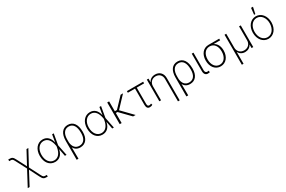

<svg xmlns="http://www.w3.org/2000/svg" viewBox="170 -2369 6233 4183"><g transform="rotate(-30 3286.0 -277.5)"><path d="M107.6 204.5H154.5L331.3 -129.6L456 115.8C494.3 191.4 517.4 204.5 590.6 204.5H611.2V163.4H590.6C534.4 163.4 523.4 157.7 492.2 96.6L354.8 -172.2L555.8 -545.5H509.2L331.7 -215.6L206.3 -456.3C166.5 -533.4 145.6 -547.2 71.7 -547.2H51.1V-506H71.7C128.6 -506 137.4 -500.4 170.1 -437.1L308.2 -172.6Z M913 11.4C1010.3 11.7 1094.8 -44 1123.6 -187.1H1124.3L1160.5 0H1201.7L1147 -272.7L1194.6 -545.5H1153.4L1121.8 -356.9H1121.1C1096.6 -479 1025.9 -552.6 914.8 -552.6C780.2 -552.6 685 -436.1 685 -271.7C685 -104.4 773.4 11 913 11.4ZM1107.6 -273.8 1103.7 -249.6C1081.3 -107.2 1011 -28.8 913 -28.8C800.8 -28.8 728.3 -128.9 728.3 -271.3C728.3 -412.6 805.4 -512.4 914.8 -512.4C1025.2 -512.4 1082 -418.7 1104 -293Z M1339.1 203.1H1384.9L1382.8 -85.6C1414.8 -23.1 1469.5 11 1547.6 11C1685 11 1759.2 -95.5 1759.2 -251.1V-264.6C1759.2 -442.1 1685.4 -553.6 1547.6 -553.6C1415.5 -553.6 1339.1 -452.1 1339.1 -273.1ZM1381.7 -207.7 1381.4 -273.8C1380 -413 1432.9 -512.4 1547.6 -512.4C1661.9 -512.4 1715.2 -415.1 1715.2 -264.6V-251.1C1715.2 -121.1 1661.6 -29.5 1546.5 -29.5C1442.8 -29.5 1391 -106.9 1381.7 -207.7Z M2103.3 11.4C2200.6 11.7 2285.2 -44 2313.9 -187.1H2314.6L2350.9 0H2392L2337.4 -272.7L2384.9 -545.5H2343.8L2312.1 -356.9H2311.4C2286.9 -479 2216.3 -552.6 2105.1 -552.6C1970.5 -552.6 1875.4 -436.1 1875.4 -271.7C1875.4 -104.4 1963.8 11 2103.3 11.4ZM2297.9 -273.8 2294 -249.6C2271.7 -107.2 2201.3 -28.8 2103.3 -28.8C1991.1 -28.8 1918.7 -128.9 1918.7 -271.3C1918.7 -412.6 1995.7 -512.4 2105.1 -512.4C2215.6 -512.4 2272.4 -418.7 2294.4 -293Z M2587.7 -545.5H2539.8V0H2587.7V-253.9L2629.3 -253.6L2876.4 0H2939.6L2677.9 -269.9L2937.5 -545.5H2877.1L2641.3 -297.2H2587.7Z M3444.2 -545.5H3035.2V-504.3H3215.6V-93.8C3215.6 -23.1 3244 8.9 3295.8 8.9C3317.8 8.9 3341.6 4.6 3366.1 -11.7L3354 -47.2C3340.9 -39.1 3322.8 -32.7 3305.4 -32.7C3277.7 -32.7 3258.5 -43 3258.5 -99.1V-504.3H3444.2Z M3579.5 -353.7C3579.5 -448.9 3645.6 -512.4 3736.5 -512.4C3827.1 -512.4 3887.1 -450.6 3887.1 -358V204.5H3930.4V-359.7C3930.4 -479 3854.4 -552.6 3744.7 -552.6C3666.9 -552.6 3608.3 -515.6 3582.7 -459.2H3578.5V-545.5H3536.2V0H3579.5Z M4099.8 203.1H4145.6L4143.5 -85.6C4175.4 -23.1 4230.1 11 4308.2 11C4445.7 11 4519.9 -95.5 4519.9 -251.1V-264.6C4519.9 -442.1 4446 -553.6 4308.2 -553.6C4176.1 -553.6 4099.8 -452.1 4099.8 -273.1ZM4142.4 -207.7 4142 -273.8C4140.6 -413 4193.5 -512.4 4308.2 -512.4C4422.6 -512.4 4475.9 -415.1 4475.9 -264.6V-251.1C4475.9 -121.1 4422.2 -29.5 4307.2 -29.5C4203.5 -29.5 4151.6 -106.9 4142.4 -207.7Z M4666.5 -545.5V-101.9C4666.5 -30.9 4702.8 7.1 4752.5 7.1C4780.5 7.1 4798.7 3.6 4804.7 1.8L4801.8 -39.8C4798.7 -38.4 4782.7 -35.5 4762.4 -35.5C4734 -35.5 4709.5 -57.2 4709.5 -101.9V-545.5Z M4854.4 -258.2C4854.4 -102.6 4944.2 11 5079.2 11C5214.8 11 5303.6 -104.8 5303.6 -256.7V-261.4C5303.6 -366.8 5262.1 -449.9 5183.6 -488.3H5347.7V-529.5H5078.8C4941.4 -529.5 4854.4 -415.5 4854.4 -262.8ZM4902.3 -262.8C4902.3 -391 4966.6 -488.3 5080.6 -488.3C5193.5 -488.3 5256 -391.7 5256 -266.7V-261.4C5256 -128.6 5188.6 -30.2 5079.2 -30.2C4969.8 -30.2 4902.3 -128.2 4902.3 -258.2Z M5491.1 209.2H5534.1V-84.9H5537.6C5564.6 -27.7 5624.6 7.1 5695.3 7.1C5765.6 7.1 5826 -27.7 5853 -84.9H5856.2V0H5899.1V-545.5H5856.2V-193.5C5856.2 -100.9 5789.8 -35.2 5695.3 -35.2C5600.5 -35.2 5534.1 -100.5 5534.1 -193.5V-545.5H5491.1Z M6279.1 11.4C6414.1 11.4 6512.1 -107.2 6512.1 -271C6512.1 -434.7 6413.7 -553.6 6279.1 -553.6C6144.2 -553.6 6046.2 -435 6046.2 -271C6046.2 -107.2 6144.2 11.4 6279.1 11.4ZM6279.1 -28.8C6164.4 -28.8 6089.1 -135.7 6089.1 -271C6089.1 -405.5 6165.1 -513.1 6279.1 -513.1C6393.5 -513.1 6469.1 -405.9 6469.1 -271C6469.1 -135.7 6393.8 -28.8 6279.1 -28.8ZM6266.3 -599.8H6297.2L6333.1 -764.2H6284.1Z"/></g></svg>

Font: Karasuma Gothic
Style: Thin
Weight: 200
Designer: Rasmus Andersson / Ryoko Ishizuka
Foundry: rsms
Version: Version 1.00